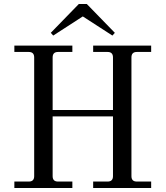

<svg xmlns="http://www.w3.org/2000/svg" viewBox="-20 -940 828 960"><path d="M51.8 0V-32.2H124Q150.9 -32.2 150.9 -59.1V-652.8Q150.9 -680.2 124 -680.2H51.8V-711.9H341.8V-680.2H270Q243.2 -680.2 243.2 -652.8V-390.1H544.9V-652.8Q544.9 -680.2 518.1 -680.2H445.8V-711.9H735.8V-680.2H664.1Q637.2 -680.2 637.2 -652.8V-59.1Q637.2 -32.2 664.1 -32.2H735.8V0H445.8V-32.2H518.1Q544.9 -32.2 544.9 -59.1V-357.9H243.2V-59.1Q243.2 -32.2 270 -32.2H341.8V0ZM246.1 -762.2 233.9 -775.9 374 -919.9H414.1L554.2 -775.9L542 -762.2L394 -857.9Z"/></svg>

Font: Flanker Steampunk
Style: Regular
Weight: 400
Designer: Alexey Kryukov, Leonardo Di Lena
Foundry: Alexey Kryukov, Leonardo Di Lena
Version: 1.210